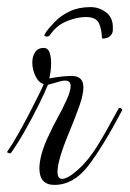

<svg xmlns="http://www.w3.org/2000/svg" viewBox="-22 -516 365 541"><path d="M233 -496Q257 -496 276.5 -481.5Q296 -467 296 -439Q296 -436 296 -432Q296 -428 295 -425Q294 -421 291 -417.5Q288 -414 284 -411Q279 -409 272 -407.5Q265 -406 265 -411Q265 -430 257.5 -449Q250 -468 220 -468Q196 -468 168 -457Q140 -446 123 -423Q118 -416 116 -414.5Q114 -413 111 -413Q103 -413 103 -417Q103 -418 108 -426Q118 -440 134.5 -456.5Q151 -473 175.5 -484.5Q200 -496 233 -496ZM131 5Q89 5 89 -42Q89 -60 96 -85Q103 -110 118 -140Q126 -158 140 -183.5Q154 -209 165.5 -234Q177 -259 177 -274Q177 -289 161 -289Q154 -289 143 -285.5Q132 -282 113 -277Q105 -257 87.5 -221.5Q70 -186 49 -149Q28 -112 9 -85Q9 -85 8.5 -84.5Q8 -84 6 -84Q4 -84 0.5 -85.5Q-3 -87 -2 -88Q14 -111 31 -141.5Q48 -172 63.5 -202Q79 -232 89.5 -253.5Q100 -275 101 -279Q86 -284 77.5 -302.5Q69 -321 69 -340Q69 -357 77 -369Q85 -381 101 -381Q113 -381 117.5 -368.5Q122 -356 122 -339Q122 -317 117 -295Q117 -295 128 -297Q139 -299 154 -300.5Q169 -302 180 -302Q213 -302 213 -270Q213 -250 202 -218.5Q191 -187 174 -146Q140 -65 140 -32Q140 -12 153 -12Q169 -12 198 -38Q227 -64 251.5 -103.5Q276 -143 312 -210Q313 -212 315 -212Q318 -212 320.5 -209.5Q323 -207 322 -205Q267 -101 226 -48Q185 5 131 5Z"/></svg>

Font: Mea Culpa
Style: Regular
Weight: 400
Designer: Robert E. Leuschke
Foundry: Robert E. Leuschke
Version: Version 1.010; ttfautohint (v1.8.3)